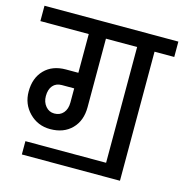

<svg xmlns="http://www.w3.org/2000/svg" viewBox="-106 -719 776 809"><g transform="rotate(15 282.0 -315.0)"><path d="M574 -563H488V0H60V-58H412V-563H276V-264Q276 -205 241 -169.5Q206 -134 147 -134Q93 -134 56 -171.5Q19 -209 19 -264Q19 -323 53.5 -358.5Q88 -394 147 -394H201V-563H-10V-630H574ZM201 -264V-326H147Q122 -326 108 -309.5Q94 -293 94 -264Q94 -238 109 -220Q124 -202 147 -202Q172 -202 186.5 -219Q201 -236 201 -264Z"/></g></svg>

Font: Pragati Narrow
Style: Regular
Weight: 400
Designer: Hector Gatti, Marcela Romero, Pablo Cosgaya and Nicolas Silva
Foundry: Omnibus-Type
Version: Version 1.010; ttfautohint (v1.3)